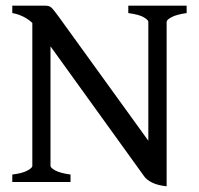

<svg xmlns="http://www.w3.org/2000/svg" viewBox="-20 -635 694 670"><path d="M631.3 -589.4Q596.2 -584.5 578.9 -575.2Q561.5 -565.9 561.5 -559.1V-15.1L497.6 -34.2V-559.1Q497.6 -564.9 482.2 -574.5Q466.8 -584 427.7 -589.4V-615.2H631.3ZM561.5 15.1Q529.8 11.7 511 2.2Q492.2 -7.3 483.9 -18.6L116.2 -528.8Q95.7 -556.6 72 -571Q48.3 -585.4 22.9 -589.4V-615.2H137.7Q151.9 -615.2 158.9 -608.9Q166 -602.5 184.6 -577.1L501 -139.2Q507.8 -129.4 522.5 -111.1Q537.1 -92.8 549.3 -77.4Q561.5 -62 561.5 -62ZM22.9 0V-25.9Q58.6 -30.3 75.7 -39.8Q92.8 -49.3 92.8 -55.7V-579.1L156.2 -596.2V-55.7Q156.2 -49.8 172.4 -40.5Q188.5 -31.2 226.1 -25.9V0Z"/></svg>

Font: Gentium Book Plus
Style: Regular
Weight: 400
Designer: Victor Gaultney, Annie Olsen, Iska Routamaa, Becca Hirsbrunner
Foundry: SIL International
Version: Version 6.101